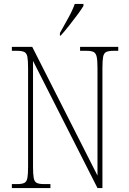

<svg xmlns="http://www.w3.org/2000/svg" viewBox="-20 -951 651 971"><path d="M40 0V-20H66Q91 -20 103 -26Q115 -32 118.5 -51Q122 -70 122 -108V-606Q122 -645 118.5 -663.5Q115 -682 103 -688Q91 -694 66 -694H40V-714H143L473 -63V-606Q473 -645 469 -663.5Q465 -682 453.5 -688Q442 -694 417 -694H385V-714H578V-694H554Q529 -694 517 -688Q505 -682 501.5 -663.5Q498 -645 498 -606V0H473L147 -643V-108Q147 -70 150.5 -51Q154 -32 166 -26Q178 -20 203 -20H235V0ZM283 -784Q305 -824 325.5 -860.5Q346 -897 358 -931H402V-921Q392 -904 372 -877Q352 -850 329.5 -821.5Q307 -793 287 -771H283Z"/></svg>

Font: Noto Serif Thai Condensed Thin
Style: Regular
Weight: 100
Width: 3
Designer: Monotype Design Team
Foundry: Monotype Imaging Inc.
Version: Version 2.001; ttfautohint (v1.8.4.7-5d5b)